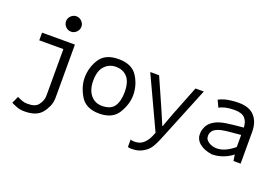

<svg xmlns="http://www.w3.org/2000/svg" viewBox="-121 -1098 2441 1691"><g transform="rotate(20 1100.0 -253.0)"><path d="M105 118Q131 131 153.5 139Q176 147 204 147Q240 147 264 138.5Q288 130 302 113Q316 96 326 72.5Q336 49 336 18V-414H110V-486H418V12Q418 57 400.5 95.5Q383 134 359.5 161.5Q336 189 297 204Q258 219 199 219Q161 219 132.5 208.5Q104 198 75 184ZM346 -581Q375 -581 396.5 -602.5Q418 -624 418 -653Q418 -682 396.5 -703.5Q375 -725 346 -725Q317 -725 295.5 -703.5Q274 -682 274 -653Q274 -624 295.5 -602.5Q317 -581 346 -581Z M598 -242Q598 -337 649 -417.5Q700 -498 825 -498Q950 -498 1001.5 -417.5Q1053 -337 1053 -242Q1053 -158 1001.5 -73Q950 12 825 12Q700 12 649 -73Q598 -158 598 -242ZM678 -242Q678 -158 718.5 -109Q759 -60 825 -60Q908 -60 940.5 -109Q973 -158 973 -242Q973 -337 933 -381.5Q893 -426 825 -426Q764 -426 721 -381.5Q678 -337 678 -242Z M1165 132Q1169 134 1180.5 136Q1192 138 1203 138Q1254 138 1286 108.5Q1318 79 1336 37L1351 1L1124 -486H1207L1326 -217Q1340 -185 1355.5 -148Q1371 -111 1386 -76H1390Q1403 -111 1416 -147.5Q1429 -184 1442 -217L1548 -486H1626L1412 40Q1397 76 1379.5 107Q1362 138 1337 159Q1312 180 1279.5 193Q1247 206 1206 206Q1187 209 1165 202Z M2071 -57Q2030 -25 1980.5 -7.5Q1931 10 1879 10Q1842 4 1813 -7.5Q1784 -19 1763 -36.5Q1742 -54 1731 -77Q1720 -100 1722 -128Q1720 -152 1736.5 -190Q1753 -228 1795.5 -254Q1838 -280 1905 -290Q1972 -300 2066 -308Q2065 -333 2058 -355Q2051 -377 2036 -393.5Q2021 -410 1996.5 -418Q1972 -426 1937 -426Q1889 -426 1852 -417.5Q1815 -409 1796 -395L1765 -460Q1765 -461 1783.5 -469Q1802 -477 1825 -483.5Q1848 -490 1883.5 -494Q1919 -498 1951 -498Q2051 -498 2099.5 -443.5Q2148 -389 2148 -298V0H2081L2072 -59ZM2066 -239Q1988 -233 1935.5 -227Q1883 -221 1851.5 -208Q1820 -195 1807 -175.5Q1794 -156 1794 -132Q1794 -111 1803 -98.5Q1812 -86 1827 -76Q1842 -66 1861 -60Q1880 -54 1901 -54Q1943 -54 1983.5 -72.5Q2024 -91 2066 -126Z"/></g></svg>

Font: Codetta
Style: Regular
Weight: 400
Italic angle: -11°
Designer: Ulrich Proeller
Foundry: PROSA GmbH
Version: Version 2.00;September 29, 2018;FontCreator 11.5.0.2427 64-b